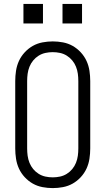

<svg xmlns="http://www.w3.org/2000/svg" viewBox="-20 -955 540 983"><path d="M250 8Q224 8 197.5 3Q171 -2 148 -15Q125 -28 106.5 -48Q88 -68 77 -92Q66 -116 62 -142.5Q58 -169 58 -195V-540Q58 -566 62 -592.5Q66 -619 77 -643Q88 -667 106.5 -687Q125 -707 148 -720Q171 -733 197.5 -738Q224 -743 250 -743Q276 -743 302.5 -738Q329 -733 352 -720Q375 -707 393.5 -687Q412 -667 423 -643Q434 -619 438 -592.5Q442 -566 442 -540V-195Q442 -169 438 -142.5Q434 -116 423 -92Q412 -68 393.5 -48Q375 -28 352 -15Q329 -2 302.5 3Q276 8 250 8ZM250 -47Q269 -47 287.5 -51Q306 -55 322 -65Q338 -75 350 -89.5Q362 -104 369 -121.5Q376 -139 378.5 -157.5Q381 -176 381 -195V-540Q381 -559 378.5 -577.5Q376 -596 369 -613.5Q362 -631 350 -645.5Q338 -660 322 -670Q306 -680 287.5 -684Q269 -688 250 -688Q231 -688 212.5 -684Q194 -680 178 -670Q162 -660 150 -645.5Q138 -631 131 -613.5Q124 -596 121.5 -577.5Q119 -559 119 -540V-195Q119 -176 121.5 -157.5Q124 -139 131 -121.5Q138 -104 150 -89.5Q162 -75 178 -65Q194 -55 212.5 -51Q231 -47 250 -47ZM300 -835V-935H400V-835ZM100 -835V-935H200V-835Z"/></svg>

Font: Iosevka Fixed SS04 Light
Style: Regular
Weight: 300
Monospace: yes
Designer: Belleve Invis
Foundry: Belleve Invis
Version: Version 32.5.0